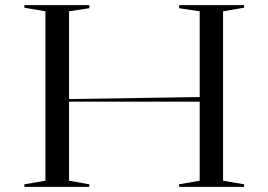

<svg xmlns="http://www.w3.org/2000/svg" viewBox="-20 -728 1046 748"><path d="M931 -708V-698L849 -684V-24L931 -10V0H678V-10L758 -24V-684L678 -696V-708ZM328 -708V-696L249 -684V-24L328 -10V0H75V-10L157 -24V-684L75 -698V-708ZM763 -350V-332H241V-342Z"/></svg>

Font: Kalnia SemiExpanded Light
Style: Regular
Weight: 300
Width: 6
Designer: Frida Medrano
Foundry: Frida Medrano
Version: Version 1.105